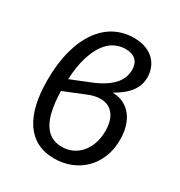

<svg xmlns="http://www.w3.org/2000/svg" viewBox="-172 -844 912 972"><g transform="rotate(30 283.5 -358.0)"><path d="M143.5 -306.5Q145 -243 154.8 -197.2Q164.5 -151.5 182.8 -121.8Q201 -92 227.2 -77.8Q253.5 -63.5 287.5 -63.5Q320.5 -63.5 348.2 -76.2Q376 -89 396.5 -112.8Q417 -136.5 428.5 -169.8Q440 -203 440 -244Q440 -284.5 427.5 -313.8Q415 -343 391.8 -358Q368.5 -373 335 -372.5Q301.5 -372 259.5 -353.5ZM265 -425Q305 -442 331.5 -460.8Q358 -479.5 373.8 -499.2Q389.5 -519 396 -539Q402.5 -559 402.5 -578.5Q402.5 -614.5 382 -634.5Q361.5 -654.5 321 -654.5Q287.5 -654.5 257.2 -638.8Q227 -623 203.5 -589.2Q180 -555.5 164.5 -503Q149 -450.5 145 -376.5ZM374.5 -430Q410.5 -430 438.8 -416Q467 -402 486.5 -377.2Q506 -352.5 516.2 -318.2Q526.5 -284 526.5 -243.5Q526.5 -185 507.5 -138.5Q488.5 -92 455.5 -59.8Q422.5 -27.5 378.2 -10.2Q334 7 284 7Q226 7 183.2 -15.5Q140.5 -38 112.2 -80.5Q84 -123 70.2 -183.5Q56.5 -244 56.5 -320Q56.5 -419.5 77.2 -495.2Q98 -571 134.8 -622Q171.5 -673 221.5 -698.8Q271.5 -724.5 330.5 -724.5Q373 -724.5 403 -712.2Q433 -700 452 -680Q471 -660 479.8 -634.8Q488.5 -609.5 488.5 -583.5Q488.5 -539.5 462 -502.2Q435.5 -465 374.5 -430Z"/></g></svg>

Font: Lato-Regular
Style: Regular
Weight: 400
Designer: Lukasz Dziedzic with Adam Twardoch and Botio Nikoltchev
Foundry: tyPoland Lukasz Dziedzic
Version: Version 2.015; 2015-08-06; http://www.latofonts.com/